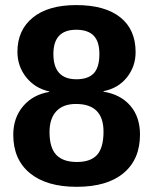

<svg xmlns="http://www.w3.org/2000/svg" viewBox="-20 -718 596 748"><path d="M525.4 -193.8Q525.4 -97.2 461.4 -43.7Q397.5 9.8 278.8 9.8Q161.1 9.8 96.4 -43.5Q31.7 -96.7 31.7 -192.9Q31.7 -258.8 69.8 -304Q107.9 -349.1 171.9 -359.9V-361.8Q116.2 -374 82 -417Q47.9 -460 47.9 -516.1Q47.9 -600.6 107.7 -649.4Q167.5 -698.2 276.9 -698.2Q388.7 -698.2 448.5 -650.6Q508.3 -603 508.3 -515.1Q508.3 -459 474.4 -416.5Q440.4 -374 383.3 -362.8V-360.8Q449.7 -350.1 487.5 -306.4Q525.4 -262.7 525.4 -193.8ZM367.2 -507.8Q367.2 -556.6 344.7 -579.3Q322.3 -602.1 276.9 -602.1Q188 -602.1 188 -507.8Q188 -409.2 277.8 -409.2Q322.8 -409.2 345 -432.1Q367.2 -455.1 367.2 -507.8ZM383.3 -205.1Q383.3 -313 275.9 -313Q226.1 -313 199.5 -284.7Q172.9 -256.3 172.9 -203.1Q172.9 -142.6 199.2 -114.7Q225.6 -86.9 279.8 -86.9Q333 -86.9 358.2 -114.7Q383.3 -142.6 383.3 -205.1Z"/></svg>

Font: Arial
Style: Bold
Weight: 700
Designer: Steve Matteson
Foundry: Ascender Corporation
Version: Version 2.00.3